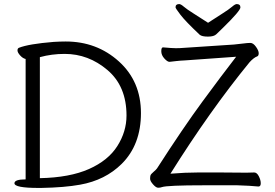

<svg xmlns="http://www.w3.org/2000/svg" viewBox="-20 -916 1350 944"><path d="M1003 -804Q1038 -827 1072 -848.5Q1106 -870 1121 -883Q1136 -896 1144 -896Q1162 -896 1162 -879.5Q1162 -863 1076 -779Q1056 -760 1044 -748Q1032 -736 1002.5 -736Q973 -736 962 -745Q892 -811 867.5 -843Q843 -875 843 -880Q843 -896 861 -896Q869 -896 884 -883Q899 -870 933.5 -848.5Q968 -827 1003 -804ZM1064 -68 1192 -67Q1214 -67 1229 -68H1230Q1243 -68 1252.5 -49.5Q1262 -31 1262 -15Q1262 1 1251 1H1250Q1212 -3 1147 -5H982Q802 -5 776 4Q768 7 757.5 7Q747 7 732.5 -9.5Q718 -26 718 -37Q718 -48 720 -54Q722 -60 735 -71Q748 -82 752 -88Q880 -287 974.5 -415.5Q1069 -544 1141 -637L889 -619Q865 -618 844.5 -615.5Q824 -613 814 -612H813Q803 -612 788 -628.5Q773 -645 773 -664Q773 -683 781 -683H783Q827 -679 845.5 -679Q864 -679 888 -681L1130 -697Q1153 -699 1175 -702Q1197 -705 1211 -705Q1225 -705 1238.5 -686Q1252 -667 1252 -654.5Q1252 -642 1245 -639Q1228 -633 1207 -610Q1013 -373 818 -62Q890 -68 954 -68ZM51 -15Q51 -34 106 -34V-626Q92 -629 79 -643.5Q66 -658 66 -668Q66 -678 73 -681Q121 -700 244 -710Q277 -712 303 -712Q456 -712 564.5 -614Q673 -516 673 -360Q673 -204 578 -110Q497 -30 374 -8Q297 6 183 8H169Q51 8 51 -15ZM176 -40Q323 -43 417.5 -85Q512 -127 557 -198Q602 -269 602 -348Q602 -492 508.5 -571.5Q415 -651 298 -651Q234 -651 176 -635Z"/></svg>

Font: QiushuiShotai
Style: Regular
Weight: 600
Designer: Fontworks Inc.
Foundry: Fontworks Inc.
Version: Version 1.250